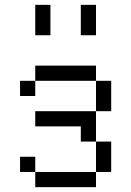

<svg xmlns="http://www.w3.org/2000/svg" viewBox="-20 -770 540 790"><path d="M187.5 -625H125V-750H187.5ZM62.5 -125H125V-62.5H62.5ZM62.5 -437.5H125V-375H62.5ZM125 -62.5H375V0H125ZM125 -312.5H375V-187.5H312.5V-250H125ZM125 -500H375V-437.5H125ZM312.5 -750H375V-625H312.5ZM375 -187.5H437.5V-62.5H375ZM375 -437.5H437.5V-312.5H375Z"/></svg>

Font: 寒蝉点阵体 16px
Style: Regular
Weight: 400
Designer: Designed by Warren2060
Foundry: ChillType
Version: Version 1.000